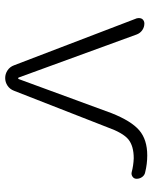

<svg xmlns="http://www.w3.org/2000/svg" viewBox="54 -650 574 722"><g transform="rotate(90 341.0 -289.0)"><path d="M652.3 -515.6Q652.3 -505.9 644.5 -500.5Q636.7 -495.1 627.9 -497.1Q602.5 -503.9 575.2 -504.9Q529.3 -504.9 504.4 -484.9Q479.5 -464.8 458 -404.3L321.3 -54.7Q315.4 -39.1 302.2 -30.3Q289.1 -21.5 273.4 -21.5Q257.8 -21.5 244.6 -30.3Q231.4 -39.1 225.6 -54.7L48.8 -516.6Q47.9 -520.5 47.9 -524.4Q47.9 -530.3 50.8 -536.1Q57.6 -544.9 68.4 -544.9Q82 -544.9 93.3 -537.1Q104.5 -529.3 109.4 -516.6L271.5 -72.3Q272.5 -70.3 274.4 -70.3Q276.4 -70.3 277.3 -72.3L405.3 -420.9Q434.6 -495.1 469.7 -525.4Q504.9 -555.7 564.5 -555.7Q596.7 -555.7 627.9 -547.9Q638.7 -545.9 645.5 -536.6Q652.3 -527.3 652.3 -515.6Z"/></g></svg>

Font: irohamaru Light
Style: Regular
Weight: 200
Designer: [Source Han Sans]
Ryoko NISHIZUKA  (kana & ideographs); Paul D. Hunt (Latin, Greek & Cyrillic); Wenlong ZHANG  (bopomofo
Version: Version 1.01